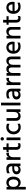

<svg xmlns="http://www.w3.org/2000/svg" viewBox="2994 -3758 958 6987"><g transform="rotate(-90 3473.5 -265.0)"><path d="M307 -428Q250 -428 208.5 -386.5Q167 -345 167 -256Q167 -167 208.5 -123Q250 -79 306 -79Q362 -79 400 -125.5Q438 -172 438 -253.5Q438 -335 401 -381.5Q364 -428 307 -428ZM167 194H69V-507H167V-429Q219 -514 321 -514Q423 -514 481 -441.5Q539 -369 539 -255.5Q539 -142 479.5 -67.5Q420 7 320 7Q220 7 167 -77Z M782 4Q710 4 666.5 -37.5Q623 -79 623 -147.5Q623 -216 678 -256.5Q733 -297 832 -297H916V-326Q916 -378 891 -404.5Q866 -431 808 -431Q727 -431 661 -386V-481Q720 -515 817 -515Q1016 -515 1016 -322V0H919V-60Q880 4 782 4ZM916 -169V-226H840Q784 -226 755.5 -204Q727 -182 727 -147.5Q727 -113 749 -93Q771 -73 816 -73Q861 -73 888.5 -99.5Q916 -126 916 -169Z M1246 0H1148V-507H1246V-418Q1283 -512 1379 -512Q1393 -512 1410 -509V-413Q1389 -422 1363 -422Q1312 -422 1279 -377Q1246 -332 1246 -270Z M1672 5Q1515 5 1515 -154V-431H1436V-507H1515V-631H1614V-507H1747V-431H1614V-152Q1614 -79 1684 -79Q1725 -79 1753 -101V-13Q1720 5 1672 5Z M1914 -724Q1940 -724 1958 -706Q1976 -688 1976 -662.5Q1976 -637 1958 -619Q1940 -601 1914 -601Q1888 -601 1870.5 -618.5Q1853 -636 1853 -662Q1853 -688 1870.5 -706Q1888 -724 1914 -724ZM1964 0H1865V-507H1964Z M2339 10Q2220 10 2149 -65Q2078 -140 2078 -250.5Q2078 -361 2149.5 -438.5Q2221 -516 2343 -516Q2409 -516 2464 -488V-398Q2415 -429 2344.5 -429Q2274 -429 2226.5 -379Q2179 -329 2179 -251Q2181 -174 2226 -124.5Q2271 -75 2352 -75Q2412 -75 2464 -108V-20Q2415 10 2339 10Z M2990 0H2892V-87Q2852 6 2734 6Q2659 6 2615 -38.5Q2571 -83 2571 -161V-507H2670V-185Q2670 -133 2695.5 -105.5Q2721 -78 2772 -78Q2823 -78 2857.5 -118Q2892 -158 2892 -231V-507H2990Z M3231 0H3132V-707H3231Z M3506 4Q3434 4 3390.5 -37.5Q3347 -79 3347 -147.5Q3347 -216 3402 -256.5Q3457 -297 3556 -297H3640V-326Q3640 -378 3615 -404.5Q3590 -431 3532 -431Q3451 -431 3385 -386V-481Q3444 -515 3541 -515Q3740 -515 3740 -322V0H3643V-60Q3604 4 3506 4ZM3640 -169V-226H3564Q3508 -226 3479.5 -204Q3451 -182 3451 -147.5Q3451 -113 3473 -93Q3495 -73 3540 -73Q3585 -73 3612.5 -99.5Q3640 -126 3640 -169Z M3970 0H3872V-507H3970V-418Q4007 -512 4103 -512Q4117 -512 4134 -509V-413Q4113 -422 4087 -422Q4036 -422 4003 -377Q3970 -332 3970 -270Z M4908 0H4810V-320Q4810 -429 4722 -429Q4678 -429 4643.5 -390Q4609 -351 4609 -275V0H4511V-320Q4511 -429 4422 -429Q4379 -429 4344 -390Q4309 -351 4309 -275V0H4211V-507H4309V-426Q4352 -514 4452 -514Q4566 -514 4598 -416Q4619 -463 4659 -488.5Q4699 -514 4749 -514Q4827 -514 4867.5 -468Q4908 -422 4908 -341Z M5111 -290H5356V-308Q5354 -365 5325 -398.5Q5296 -432 5244 -432Q5192 -432 5156 -395.5Q5120 -359 5111 -290ZM5271 5Q5153 5 5083 -66Q5013 -137 5013 -255.5Q5013 -374 5077 -443.5Q5141 -513 5239 -513Q5337 -513 5394 -452.5Q5451 -392 5451 -278Q5451 -247 5445 -213H5112Q5122 -147 5168 -112Q5214 -77 5289.5 -77Q5365 -77 5419 -115V-27Q5363 5 5271 5Z M5985 0H5887V-320Q5887 -373 5860.5 -401Q5834 -429 5786 -429Q5738 -429 5701 -388.5Q5664 -348 5664 -275V0H5566V-507H5664V-420Q5709 -514 5822 -514Q5897 -514 5941 -468Q5985 -422 5985 -343Z M6302 5Q6145 5 6145 -154V-431H6066V-507H6145V-631H6244V-507H6377V-431H6244V-152Q6244 -79 6314 -79Q6355 -79 6383 -101V-13Q6350 5 6302 5Z M6561 -290H6806V-308Q6804 -365 6775 -398.5Q6746 -432 6694 -432Q6642 -432 6606 -395.5Q6570 -359 6561 -290ZM6721 5Q6603 5 6533 -66Q6463 -137 6463 -255.5Q6463 -374 6527 -443.5Q6591 -513 6689 -513Q6787 -513 6844 -452.5Q6901 -392 6901 -278Q6901 -247 6895 -213H6562Q6572 -147 6618 -112Q6664 -77 6739.5 -77Q6815 -77 6869 -115V-27Q6813 5 6721 5Z"/></g></svg>

Font: Hind Colombo Medium
Style: Regular
Weight: 500
Designer: Jyotish Sonowal, Aditi Pimprikar
Foundry: Indian Type Foundry
Version: Version 1.000;PS 1.0;hotconv 1.0.86;makeotf.lib2.5.63406; tt